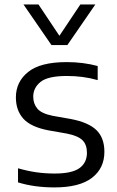

<svg xmlns="http://www.w3.org/2000/svg" viewBox="-20 -828 525 858"><path d="M223.5 9.5Q133 9.5 60.5 -13V-76Q104 -63.5 143.5 -58Q183 -52.5 224 -52.5Q302 -52.5 335.2 -76.8Q368.5 -101 368.5 -145Q368.5 -181.5 348.8 -201.2Q329 -221 279 -231L196.5 -245.5Q118 -260.5 84.5 -297.5Q51 -334.5 51 -393Q51 -462 105.5 -506.2Q160 -550.5 278 -550.5Q351.5 -550.5 416.5 -533V-470Q381 -480 347.8 -484.2Q314.5 -488.5 279 -488.5Q194 -488.5 161.2 -462Q128.5 -435.5 128.5 -396Q128.5 -364.5 147 -342.5Q165.5 -320.5 215.5 -310.5L297.5 -296Q375.5 -281 411 -246.5Q446.5 -212 446.5 -149.5Q446.5 -76 390.8 -33.2Q335 9.5 223.5 9.5ZM210 -626.5 85 -808H152L245.5 -668L339 -808H406L281 -626.5Z"/></svg>

Font: Encode Sans Semi Expanded
Style: Regular
Weight: 400
Width: 6
Designer: Multiple Designers
Foundry: Impallari Type
Version: Version 3.000; ttfautohint (v1.8.3) -l 8 -r 50 -G 200 -x 14 